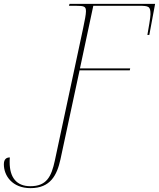

<svg xmlns="http://www.w3.org/2000/svg" viewBox="-109 -734 823 994"><path d="M49 240C152 240 186 173 204 91L303 -370H563L565 -380H305L374 -704H610C662 -704 670 -701 670 -660C670 -642 660 -588 654 -553H664L694 -714H251L248 -704H283C329 -704 336 -700 336 -675C336 -660 330 -628 321 -586L175 97C157 181 132 230 48 230C-24 230 -59 184 -59 106C-59 98 -59 90 -58 81C-78 81 -89 92 -89 117C-89 175 -46 240 49 240Z"/></svg>

Font: Noto Serif Display Thin
Style: Italic
Weight: 100
Italic angle: -12°
Designer: Monotype Design Team
Foundry: Monotype Imaging Inc.
Version: Version 2.009